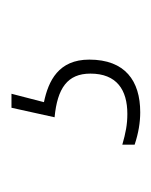

<svg xmlns="http://www.w3.org/2000/svg" viewBox="16 -66 270 343"><g transform="rotate(-90 151.5 106.0)"><path d="M123 221C179 221 217 194 217 130C217 75 179 57 141 49L156 -9H131L114 68C166 73 192 91 192 132C192 179 163 198 120 198C101 198 86 195 65 189V211C86 218 105 221 123 221Z"/></g></svg>

Font: Noto Serif SemiCondensed Thin
Style: Regular
Weight: 100
Width: 4
Designer: Monotype Design Team
Foundry: Monotype Imaging Inc.
Version: Version 2.015